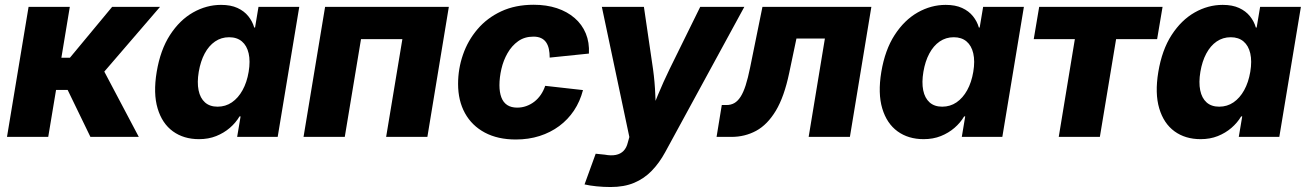

<svg xmlns="http://www.w3.org/2000/svg" viewBox="-20 -564 5388 791"><path d="M8.8 0 97.7 -535.6H267.6L232.9 -326.2H268.1L441.9 -535.6H639.2L409.7 -269L551.8 0H352.5L258.8 -193.4H210.9L178.7 0Z M799.8 9.3Q736.8 9.3 692.4 -22.9Q647.9 -55.2 629.4 -117.2Q610.8 -179.2 625.5 -267.6Q640.6 -358.4 680.4 -419.9Q720.2 -481.4 775.4 -512.7Q830.6 -543.9 890.6 -543.9Q930.7 -543.9 958.3 -531.2Q985.8 -518.6 1002.9 -497.3Q1020 -476.1 1027.3 -450.7H1030.8L1044.9 -535.6H1212.9L1124 0H957L971.2 -84.5H966.8Q951.2 -58.1 926.8 -37.1Q902.3 -16.1 870.6 -3.4Q838.9 9.3 799.8 9.3ZM876.5 -124.5Q909.2 -124.5 935.3 -142.3Q961.4 -160.2 979.2 -192.4Q997.1 -224.6 1004.4 -268.1Q1011.7 -312 1004.4 -344Q997.1 -376 976.6 -393.3Q956.1 -410.6 923.8 -410.6Q891.6 -410.6 866 -393.1Q840.3 -375.5 823.2 -343.5Q806.2 -311.5 798.8 -268.1Q791.5 -224.6 798.1 -192.1Q804.7 -159.7 824.5 -142.1Q844.2 -124.5 876.5 -124.5Z M1829.1 -535.6 1740.7 0H1570.8L1637.7 -402.8H1467.3L1400.4 0H1230.5L1319.3 -535.6Z M2105 10.7Q2030.8 10.7 1977.3 -17.8Q1923.8 -46.4 1895.5 -97.9Q1867.2 -149.4 1867.2 -218.3Q1867.2 -280.8 1887.5 -339.1Q1907.7 -397.5 1947.3 -443.8Q1986.8 -490.2 2044.9 -517.3Q2103 -544.4 2178.7 -544.4Q2231.4 -544.4 2274.2 -530.3Q2316.9 -516.1 2347.4 -489.7Q2377.9 -463.4 2393.3 -426.3Q2408.7 -389.2 2406.2 -343.3L2244.6 -326.7Q2244.6 -346.2 2241.2 -362.1Q2237.8 -377.9 2230 -389.4Q2222.2 -400.9 2209.2 -407Q2196.3 -413.1 2177.7 -413.1Q2141.1 -413.1 2114.7 -394.3Q2088.4 -375.5 2071 -345.2Q2053.7 -314.9 2045.7 -280Q2037.6 -245.1 2037.6 -212.9Q2037.6 -184.1 2045.4 -163.1Q2053.2 -142.1 2069.6 -131.3Q2085.9 -120.6 2110.8 -120.6Q2130.4 -120.6 2148.2 -127Q2166 -133.3 2181.2 -145Q2196.3 -156.7 2207.8 -173.3Q2219.2 -189.9 2226.1 -210.4L2381.8 -192.9Q2369.6 -146 2344.7 -108.6Q2319.8 -71.3 2283.9 -44.7Q2248 -18.1 2202.9 -3.7Q2157.7 10.7 2105 10.7Z M2388.2 195.8 2434.1 69.3 2471.7 73.2Q2497.6 78.1 2517.1 74.2Q2536.6 70.3 2549.1 57.4Q2561.5 44.4 2566.4 23.4L2572.8 0.5L2459.5 -535.6H2632.8L2670.4 -278.8Q2677.7 -226.1 2679.7 -172.9Q2681.6 -119.6 2685.1 -61H2646Q2668.5 -119.6 2690.7 -173.1Q2712.9 -226.6 2738.3 -278.8L2864.7 -535.6H3046.4L2720.7 62.5Q2696.3 107.4 2665 139.6Q2633.8 171.9 2592.5 189.2Q2551.3 206.5 2495.6 206.5Q2466.3 206.5 2437.7 203.6Q2409.2 200.7 2388.2 195.8Z M2932.1 0 2953.6 -131.3H2972.7Q2991.2 -131.3 3005.4 -139.4Q3019.5 -147.5 3031 -165.3Q3042.5 -183.1 3052 -212.6Q3061.5 -242.2 3070.3 -285.6L3121.1 -535.6H3569.8L3481.4 0H3311.5L3378.4 -405.3H3261.2L3231.4 -263.7Q3210.9 -165.5 3176.3 -107.9Q3141.6 -50.3 3095.2 -25.1Q3048.8 0 2993.2 0Z M3785.2 9.3Q3722.2 9.3 3677.7 -22.9Q3633.3 -55.2 3614.7 -117.2Q3596.2 -179.2 3610.8 -267.6Q3626 -358.4 3665.8 -419.9Q3705.6 -481.4 3760.7 -512.7Q3815.9 -543.9 3876 -543.9Q3916 -543.9 3943.6 -531.2Q3971.2 -518.6 3988.3 -497.3Q4005.4 -476.1 4012.7 -450.7H4016.1L4030.3 -535.6H4198.2L4109.4 0H3942.4L3956.5 -84.5H3952.1Q3936.5 -58.1 3912.1 -37.1Q3887.7 -16.1 3856 -3.4Q3824.2 9.3 3785.2 9.3ZM3861.8 -124.5Q3894.5 -124.5 3920.7 -142.3Q3946.8 -160.2 3964.6 -192.4Q3982.4 -224.6 3989.7 -268.1Q3997.1 -312 3989.7 -344Q3982.4 -376 3961.9 -393.3Q3941.4 -410.6 3909.2 -410.6Q3877 -410.6 3851.3 -393.1Q3825.7 -375.5 3808.6 -343.5Q3791.5 -311.5 3784.2 -268.1Q3776.9 -224.6 3783.4 -192.1Q3790 -159.7 3809.8 -142.1Q3829.6 -124.5 3861.8 -124.5Z M4341.8 0 4408.2 -402.8H4238.8L4261.2 -535.6H4769.5L4747.1 -402.8H4578.1L4511.2 0Z M4926.3 9.3Q4863.3 9.3 4818.8 -22.9Q4774.4 -55.2 4755.9 -117.2Q4737.3 -179.2 4752 -267.6Q4767.1 -358.4 4806.9 -419.9Q4846.7 -481.4 4901.9 -512.7Q4957 -543.9 5017.1 -543.9Q5057.1 -543.9 5084.7 -531.2Q5112.3 -518.6 5129.4 -497.3Q5146.5 -476.1 5153.8 -450.7H5157.2L5171.4 -535.6H5339.4L5250.5 0H5083.5L5097.7 -84.5H5093.3Q5077.6 -58.1 5053.2 -37.1Q5028.8 -16.1 4997.1 -3.4Q4965.3 9.3 4926.3 9.3ZM5002.9 -124.5Q5035.6 -124.5 5061.8 -142.3Q5087.9 -160.2 5105.7 -192.4Q5123.5 -224.6 5130.9 -268.1Q5138.2 -312 5130.9 -344Q5123.5 -376 5103 -393.3Q5082.5 -410.6 5050.3 -410.6Q5018.1 -410.6 4992.4 -393.1Q4966.8 -375.5 4949.7 -343.5Q4932.6 -311.5 4925.3 -268.1Q4918 -224.6 4924.6 -192.1Q4931.2 -159.7 4950.9 -142.1Q4970.7 -124.5 5002.9 -124.5Z"/></svg>

Font: Inter 20pt ExtraBold
Style: Italic
Weight: 800
Italic angle: -9.3988°
Version: Version 4.001;git-66647c0bb